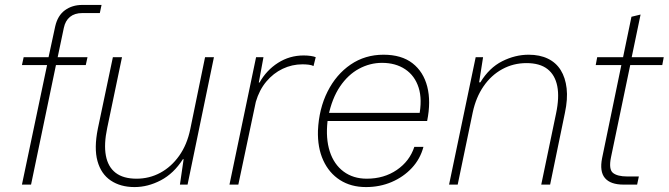

<svg xmlns="http://www.w3.org/2000/svg" viewBox="-20 -749 2713 779"><path d="M69 0 171 -485H69L76 -517H177L204 -642Q214 -686 243.5 -707.5Q273 -729 314 -729H392L385 -696H314Q283 -696 264 -680.5Q245 -665 239 -636L214 -517H335L328 -485H207L106 0Z M526 10Q469 10 429.5 -16.5Q390 -43 375.5 -95.5Q361 -148 377 -227L438 -517H475L415 -230Q401 -164 409.5 -118Q418 -72 449 -48Q480 -24 534 -24Q586 -24 630.5 -48Q675 -72 707 -117Q739 -162 752 -225L812 -517H848L741 0H710L725 -103H722Q685 -45 632.5 -17.5Q580 10 526 10Z M911 0 1019 -517H1049L1030 -414H1033Q1061 -464 1108 -494Q1155 -524 1212 -524Q1228 -524 1241 -522Q1254 -520 1261 -517L1252 -481Q1245 -485 1232.5 -486.5Q1220 -488 1207 -488Q1165 -488 1127 -470Q1089 -452 1060.5 -418Q1032 -384 1018 -336L947 0Z M1465 10Q1404 10 1359.5 -18.5Q1315 -47 1291.5 -98.5Q1268 -150 1270 -219Q1274 -308 1309 -377.5Q1344 -447 1402.5 -487Q1461 -527 1536 -527Q1609 -527 1653.5 -492.5Q1698 -458 1713.5 -397.5Q1729 -337 1713 -258H1309Q1301 -187 1318 -134.5Q1335 -82 1374 -53Q1413 -24 1468 -24Q1538 -24 1590 -59.5Q1642 -95 1661 -153H1698Q1685 -104 1651 -67.5Q1617 -31 1569 -10.5Q1521 10 1465 10ZM1312 -277 1299 -291H1697L1680 -276Q1694 -345 1678.5 -393.5Q1663 -442 1624 -468Q1585 -494 1530 -494Q1481 -494 1436.5 -470Q1392 -446 1359.5 -398Q1327 -350 1312 -277Z M1802 0 1910 -517H1940L1924 -415H1929Q1965 -474 2017.5 -500.5Q2070 -527 2125 -527Q2170 -527 2203 -511Q2236 -495 2255 -464.5Q2274 -434 2279 -390.5Q2284 -347 2272 -291L2212 0H2176L2236 -288Q2250 -354 2241 -399.5Q2232 -445 2201 -469Q2170 -493 2116 -493Q2063 -493 2018 -468.5Q1973 -444 1942 -399Q1911 -354 1898 -293L1837 0Z M2510 0Q2457 0 2434.5 -26.5Q2412 -53 2423 -108L2501 -485H2397L2403 -517H2508L2542 -681L2579 -690L2543 -517H2673L2667 -485H2537L2459 -111Q2449 -62 2467 -47.5Q2485 -33 2525 -33H2572L2565 0Z"/></svg>

Font: Mona Sans
Style: Italic
Weight: 200
Italic angle: -11.6951°
Designer: Deni Anggara
Foundry: GitHub
Version: Version 2.000